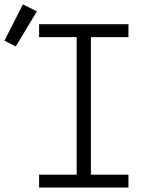

<svg xmlns="http://www.w3.org/2000/svg" viewBox="-77 -844 697 864"><path d="M99 0V-58H268V-677H99V-735H501V-677H332V-58H501V0ZM-6 -635 -57 -661 26 -824 89 -793Z"/></svg>

Font: Iosevka SS04 Light Extended
Style: Regular
Weight: 300
Width: 7
Monospace: yes
Designer: Belleve Invis
Foundry: Belleve Invis
Version: Version 19.0.0; ttfautohint (v1.8.4)